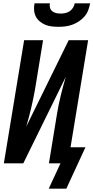

<svg xmlns="http://www.w3.org/2000/svg" viewBox="-20 -975 558 1146"><path d="M329 -815Q308 -815 287.5 -817.5Q267 -820 249.5 -827.5Q232 -835 217 -847.5Q202 -860 193.5 -877Q185 -894 183.5 -914Q182 -934 186 -955H278Q275 -941 278.5 -928.5Q282 -916 292 -908Q302 -900 315 -897Q328 -894 342 -894Q356 -894 370 -897Q384 -900 396 -908Q408 -916 415.5 -928.5Q423 -941 426 -955H518Q514 -934 506.5 -914Q499 -894 484.5 -877Q470 -860 451 -847.5Q432 -835 411.5 -827.5Q391 -820 370.5 -817.5Q350 -815 329 -815ZM271 151 341 0H272L320 -294Q329 -349 342.5 -404.5Q356 -460 372 -514V-515L119 0H3L124 -735H237L189 -441Q179 -385 166 -330Q153 -275 137 -220L390 -735H506L401 -96H490L376 151Z"/></svg>

Font: Iosevka Term Curly Oblique
Style: Bold
Weight: 700
Italic angle: -9°
Designer: Belleve Invis
Foundry: Belleve Invis
Version: Version 32.3.0